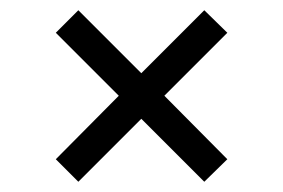

<svg xmlns="http://www.w3.org/2000/svg" viewBox="-20 -464 552 375"><path d="M89 -153 212 -277 89 -400 133 -444 256 -321 379 -444 424 -400 301 -277 424 -153 379 -109 256 -232 133 -109Z"/></svg>

Font: D-DIN
Style: Regular
Weight: 400
Designer: Charles Nix
Foundry: Datto Inc.
Version: Version 1.00